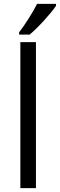

<svg xmlns="http://www.w3.org/2000/svg" viewBox="-20 -979 311 999"><path d="M167 0H85.9V-759.8H167ZM79.6 -811Q103 -841.3 130.1 -884.3Q157.2 -927.2 172.9 -959H271.5V-948.7Q250 -917 207.5 -870.6Q165 -824.2 133.8 -798.8H79.6Z"/></svg>

Font: Zoram GWebM
Style: Regular
Weight: 400
Foundry: Ascender Corporation
Version: Version 1.000